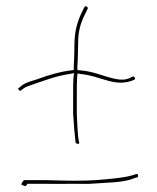

<svg xmlns="http://www.w3.org/2000/svg" viewBox="-20 -645 516 630"><path d="M42 -357C36 -353 46 -345 48 -347V-348L59 -356C65 -360 71 -362 77 -364C118 -378 160 -395 207 -402L223 -405L221 -389C220 -374 220 -359 220 -344V-271C222 -237 225 -203 228 -177C229 -174 240 -170 240 -176C234 -202 234 -237 232 -271V-343C232 -359 232 -376 233 -391L234 -401V-404L246 -402C311 -396 359 -356 420 -383C424 -385 424 -388 422 -391C418 -397 413 -393 406 -389C391 -382 373 -383 359 -386C320 -394 287 -411 245 -414L234 -415V-426C235 -447 236 -466 236 -483C236 -528 238 -552 254 -588C259 -598 264 -608 268 -617C269 -622 261 -628 257 -622L243 -593C228 -555 224 -532 224 -484C224 -467 223 -447 222 -426V-415H220C176 -410 141 -399 105 -386C81 -378 65 -375 51 -364L43 -357ZM50 -40 52 -38C68 -32 64 -34 70 -42H128C167 -41 199 -42 223 -42C248 -42 266 -41 277 -42C326 -46 382 -45 418 -59L419 -60L430 -63C436 -65 433 -76 427 -74L415 -70C401 -66 384 -63 368 -61C316 -55 282 -52 223 -52C199 -52 167 -53 128 -54H59C56 -52 50 -43 50 -40ZM50 -364H51ZM52 -38ZM220 -271ZM222 -426ZM243 -593ZM257 -622ZM420 -383ZM422 -391ZM430 -63Z"/></svg>

Font: Stray Cat
Style: Hl
Weight: 100
Version: Version 1.0